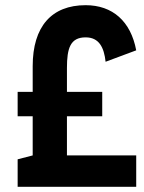

<svg xmlns="http://www.w3.org/2000/svg" viewBox="-20 -720 555 740"><path d="M238 -272H374V-366H238V-458C238 -534 251 -576 310 -576C362 -576 381 -537 387 -482L505 -526C484 -638 414 -700 310 -700C179 -700 106 -618 106 -465V-366H48V-272H106V-121L48 -106V0H505V-121H238Z"/></svg>

Font: Decalotype
Style: Bold
Weight: 700
Designer: Alfredo Marco Pradil
Foundry: Alfredo Marco Pradil
Version: Version 1.0